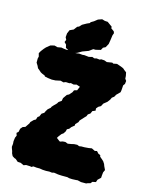

<svg xmlns="http://www.w3.org/2000/svg" viewBox="-134 -985 843 1090"><g transform="rotate(15 287.0 -440.0)"><path d="M150 10 125 9 111 14 92 5 74 4 59 -9 50 -12 38 -20 31 -34 28 -47 23 -60 20 -70 22 -88 21 -103 24 -125 30 -138 25 -153 35 -162 39 -181 50 -194 65 -199 82 -224 85 -233 101 -249 112 -255 117 -271 126 -277 134 -295 148 -304 153 -315 161 -328 176 -341 179 -348 188 -358 204 -374 210 -384 226 -395 229 -412 234 -419 245 -435 257 -441 272 -458 278 -471 295 -476 305 -499 284 -506 267 -502 250 -506 242 -503 221 -504 208 -499 190 -504 176 -501 162 -498 140 -497 117 -500 98 -504 95 -509 78 -516 69 -521 59 -530 48 -539 42 -552 32 -568V-592L35 -604L30 -623L38 -637L51 -654L61 -665L82 -682L105 -688L124 -683L146 -687L156 -685L179 -682L193 -684L207 -680L219 -677L240 -678L252 -680L272 -678L283 -679L310 -676L329 -681L342 -676L355 -679L374 -677L381 -681L400 -680L416 -674L447 -679L454 -675L475 -679L501 -670L515 -664L524 -656L537 -646L539 -636L541 -626L542 -610L550 -599L548 -581L540 -570L539 -554L538 -541L536 -529L515 -508L508 -495L496 -486L490 -473L478 -457L473 -453L458 -441L449 -424L435 -416L425 -404L426 -391L409 -384L402 -368L389 -359L384 -347L376 -339L353 -314L349 -303L334 -287V-279L317 -265L308 -253L296 -247L293 -234L284 -220L273 -212L260 -195L254 -185L271 -172L276 -169L291 -174L306 -175L322 -169L345 -173L357 -176L376 -177L388 -172L401 -174H418L443 -176L461 -179L481 -169L493 -172L505 -159L517 -154L519 -145L531 -135L542 -125L551 -111L555 -100L565 -79L558 -64L556 -46L555 -31L538 -15L533 0L513 4L505 14L490 18L481 22H451L430 17L421 18L398 19L380 18L369 15H352H336L317 14L308 13L289 10L278 13L262 11L243 12L223 11L204 8H186L167 6L156 12ZM219 -674 191 -681 171 -692 167 -710 155 -722 161 -736 154 -750 156 -773 165 -794 187 -804 202 -824 212 -828 225 -842 250 -856 266 -863 269 -869 286 -879 305 -894 328 -902 345 -897 362 -896 391 -875V-866L409 -853L413 -843L408 -829L404 -800L400 -776L388 -754L374 -747L366 -732L337 -725H323L301 -709L266 -696L240 -681Z"/></g></svg>

Font: Winky Rough ExtraBold
Style: Regular
Weight: 800
Designer: Simon Atzbach
Foundry: typofactur
Version: Version 1.206; ttfautohint (v1.8.4.7-5d5b)